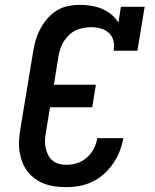

<svg xmlns="http://www.w3.org/2000/svg" viewBox="-20 -763 640 791"><path d="M254 8Q230 8 207 5Q184 2 163 -6Q142 -14 124 -27Q106 -40 93 -57Q80 -74 72 -95Q64 -116 60.5 -139Q57 -162 58.5 -185.5Q60 -209 64 -232L116 -547Q120 -571 126.5 -595Q133 -619 145 -642Q157 -665 174 -685Q191 -705 213 -719Q235 -733 260 -738Q285 -743 309 -743Q333 -743 356.5 -739Q380 -735 400.5 -726.5Q421 -718 438.5 -703.5Q456 -689 468 -670L478 -735H576L546 -554H448Q452 -574 447.5 -594Q443 -614 429 -627Q415 -640 395.5 -645.5Q376 -651 355 -651Q340 -651 323.5 -648Q307 -645 292 -638Q277 -631 264.5 -619Q252 -607 243 -593Q234 -579 229 -563.5Q224 -548 221 -532L202 -414H375L360 -321H186L169 -217Q166 -201 165.5 -185Q165 -169 168 -154Q171 -139 178 -125Q185 -111 196.5 -101.5Q208 -92 223 -88Q238 -84 254 -84Q276 -84 298 -91Q320 -98 338 -114Q356 -130 366.5 -150.5Q377 -171 381 -194H488Q483 -166 473 -140Q463 -114 447 -90.5Q431 -67 409 -47Q387 -27 361 -14.5Q335 -2 308 3Q281 8 254 8Z"/></svg>

Font: Iosevka Etoile SmBdObl
Style: Regular
Weight: 600
Italic angle: -9°
Designer: Belleve Invis
Foundry: Belleve Invis
Version: Version 15.5.2; ttfautohint (v1.8.4)